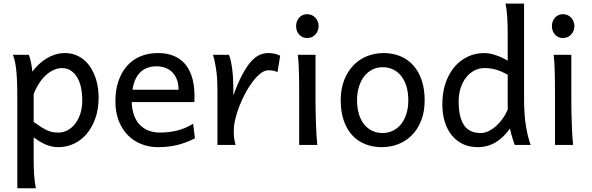

<svg xmlns="http://www.w3.org/2000/svg" viewBox="-20 -801 3270 1061"><path d="M302.7 -68.4Q328.6 -68.4 352.3 -80.6Q376 -92.8 394.3 -116Q412.6 -139.2 423.6 -172.1Q434.6 -205.1 434.6 -246.6Q434.6 -287.1 427 -320.1Q419.4 -353 404.8 -376.2Q390.1 -399.4 369.4 -412.1Q348.6 -424.8 322.3 -424.8Q301.3 -424.8 279.3 -415.5Q257.3 -406.2 236.6 -388.2Q215.8 -370.1 197.8 -343Q179.7 -315.9 166 -280.8V-127Q190.9 -109.4 209.2 -97.9Q227.5 -86.4 242.7 -79.8Q257.8 -73.2 271.7 -70.8Q285.6 -68.4 302.7 -68.4ZM75.7 -236.8Q75.7 -282.2 75 -321Q74.2 -359.9 71.8 -392.3Q69.3 -424.8 64.5 -451.2Q59.6 -477.5 51.3 -498H139.2Q144.5 -485.4 149.9 -462.2Q155.3 -439 158.7 -405.3Q175.8 -427.7 196 -446.8Q216.3 -465.8 239 -479.2Q261.7 -492.7 286.9 -500.2Q312 -507.8 339.4 -507.8Q380.9 -507.8 415.3 -489.5Q449.7 -471.2 473.9 -438.2Q498 -405.3 511.5 -360.1Q524.9 -314.9 524.9 -261.2Q524.9 -198.7 507.3 -148.2Q489.7 -97.7 459.7 -62Q429.7 -26.4 389.2 -7.1Q348.6 12.2 302.7 12.2Q283.2 12.2 265.9 8.3Q248.5 4.4 232.2 -2.4Q215.8 -9.3 199.7 -19.3Q183.6 -29.3 166 -41.5V73.2Q166 102.5 166.7 126.2Q167.5 149.9 168.9 169.9Q170.4 189.9 172.9 206.8Q175.3 223.6 178.2 239.3H75.7Z M852.1 -507.8Q892.1 -507.8 922.9 -498.3Q953.6 -488.8 976.1 -471.9Q998.5 -455.1 1013.7 -432.6Q1028.8 -410.2 1037.8 -384.3Q1046.9 -358.4 1050.8 -330.3Q1054.7 -302.2 1054.7 -274.9V-255.9Q1054.7 -243.7 1054.2 -236.8H708Q709.5 -193.8 721.4 -162.1Q733.4 -130.4 754.2 -109.6Q774.9 -88.9 803 -78.6Q831.1 -68.4 864.3 -68.4Q911.6 -68.4 957 -79.1Q1002.4 -89.8 1047.4 -117.2L1057.1 -36.6Q1031.2 -23.4 1006.3 -14.2Q981.4 -4.9 956.5 1Q931.6 6.8 906 9.5Q880.4 12.2 852.1 12.2Q805.2 12.2 762.7 -4.2Q720.2 -20.5 688 -52.5Q655.8 -84.5 636.7 -131.8Q617.7 -179.2 617.7 -241.7Q617.7 -302.2 634 -351.3Q650.4 -400.4 680.7 -435.3Q710.9 -470.2 754.4 -489Q797.9 -507.8 852.1 -507.8ZM844.7 -434.6Q791 -434.6 756.8 -403.1Q722.7 -371.6 711.9 -305.2H966.8Q966.8 -336.4 957.8 -360.6Q948.7 -384.8 932.4 -401.4Q916 -418 893.6 -426.3Q871.1 -434.6 844.7 -434.6Z M1181.6 0V-300.3Q1181.6 -372.6 1173.6 -422.6Q1165.5 -472.7 1157.2 -498H1245.1Q1251 -484.4 1255.6 -463.6Q1260.3 -442.9 1263.4 -417.5Q1266.6 -392.1 1268.1 -363.3Q1269.5 -334.5 1269.5 -305.2V-273.4Q1294.4 -342.3 1318.4 -387.5Q1342.3 -432.6 1366 -459.5Q1389.6 -486.3 1413.6 -497.1Q1437.5 -507.8 1462.4 -507.8Q1481 -507.8 1496.6 -504.4Q1512.2 -501 1528.3 -493.2L1513.7 -402.8Q1499.5 -408.7 1488.8 -410.6Q1478 -412.6 1462.4 -412.6Q1442.4 -412.6 1420.4 -395.8Q1398.4 -378.9 1377.2 -351.1Q1356 -323.2 1336.9 -288.1Q1317.9 -252.9 1303.5 -216.1Q1289.1 -179.2 1280.5 -144Q1272 -108.9 1272 -81.5Q1272 -69.3 1272.2 -59.1Q1272.5 -48.8 1273.7 -39.3Q1274.9 -29.8 1276.9 -20.3Q1278.8 -10.7 1281.7 0Z M1616.2 -656.7Q1616.2 -670.4 1620.6 -682.4Q1625 -694.3 1633.1 -703.4Q1641.1 -712.4 1652.3 -717.5Q1663.6 -722.7 1677.2 -722.7Q1690.9 -722.7 1702.6 -717.5Q1714.4 -712.4 1722.7 -703.4Q1731 -694.3 1735.8 -682.4Q1740.7 -670.4 1740.7 -656.7Q1740.7 -643.1 1735.8 -631.1Q1731 -619.1 1722.7 -610.1Q1714.4 -601.1 1702.6 -595.9Q1690.9 -590.8 1677.2 -590.8Q1663.6 -590.8 1652.3 -595.9Q1641.1 -601.1 1633.1 -610.1Q1625 -619.1 1620.6 -631.1Q1616.2 -643.1 1616.2 -656.7ZM1723.6 -231.9Q1723.6 -208.5 1724.4 -176.5Q1725.1 -144.5 1726.3 -111.8Q1727.5 -79.1 1729.2 -49.3Q1731 -19.5 1733.4 0H1633.3V-258.8Q1633.3 -294.4 1633.1 -329.1Q1632.8 -363.8 1632.1 -394.8Q1631.3 -425.8 1629.9 -452.4Q1628.4 -479 1626 -498H1723.6Z M1953.1 -246.6Q1953.1 -204.1 1963.4 -170.4Q1973.6 -136.7 1992.4 -113.5Q2011.2 -90.3 2037.1 -78.1Q2063 -65.9 2094.7 -65.9Q2124 -65.9 2149.9 -78.1Q2175.8 -90.3 2195.1 -113.5Q2214.4 -136.7 2225.3 -170.4Q2236.3 -204.1 2236.3 -246.6Q2236.3 -289.6 2226.1 -323.5Q2215.8 -357.4 2197 -381.1Q2178.2 -404.8 2152.1 -417.2Q2126 -429.7 2094.7 -429.7Q2064.9 -429.7 2039.1 -417.2Q2013.2 -404.8 1994.1 -381.1Q1975.1 -357.4 1964.1 -323.5Q1953.1 -289.6 1953.1 -246.6ZM1862.8 -246.6Q1862.8 -309.6 1881.8 -358.2Q1900.9 -406.7 1933.1 -440.2Q1965.3 -473.6 2008.3 -490.7Q2051.3 -507.8 2099.6 -507.8Q2149.9 -507.8 2191.7 -490.7Q2233.4 -473.6 2263.4 -440.2Q2293.5 -406.7 2310.1 -358.2Q2326.7 -309.6 2326.7 -246.6Q2326.7 -183.6 2307.6 -135.3Q2288.6 -86.9 2256.3 -54.2Q2224.1 -21.5 2181.2 -4.6Q2138.2 12.2 2089.8 12.2Q2039.6 12.2 1997.8 -4.6Q1956.1 -21.5 1926 -54.2Q1896 -86.9 1879.4 -135.3Q1862.8 -183.6 1862.8 -246.6Z M2656.2 -424.8Q2628.4 -424.8 2603 -412.1Q2577.6 -399.4 2557.9 -375.5Q2538.1 -351.6 2526.4 -317.1Q2514.6 -282.7 2514.6 -239.3Q2514.6 -153.8 2543.7 -109.9Q2572.8 -65.9 2636.7 -65.9Q2659.2 -65.9 2681.4 -77.1Q2703.6 -88.4 2723.4 -106.4Q2743.2 -124.5 2759.3 -147.7Q2775.4 -170.9 2785.6 -195.3V-388.2Q2767.6 -397.9 2752 -404.8Q2736.3 -411.6 2721.2 -416Q2706.1 -420.4 2690.4 -422.6Q2674.8 -424.8 2656.2 -424.8ZM2876 -258.8Q2876 -166.5 2886.5 -103.8Q2897 -41 2912.6 0H2824.7Q2819.3 -12.7 2811.8 -37.8Q2804.2 -63 2797.9 -90.3Q2762.7 -40.5 2718.3 -14.2Q2673.8 12.2 2619.6 12.2Q2574.7 12.2 2538.8 -4.6Q2502.9 -21.5 2477.3 -52.5Q2451.7 -83.5 2438 -127.2Q2424.3 -170.9 2424.3 -224.6Q2424.3 -289.6 2442.1 -341.8Q2460 -394 2491.2 -430.9Q2522.5 -467.8 2564.7 -487.8Q2606.9 -507.8 2656.2 -507.8Q2671.9 -507.8 2688.7 -504.4Q2705.6 -501 2722.4 -495.1Q2739.3 -489.3 2755.4 -481.7Q2771.5 -474.1 2785.6 -466.3V-603Q2785.6 -662.1 2783 -706.3Q2780.3 -750.5 2773.4 -781.2H2876Z M3029.8 -656.7Q3029.8 -670.4 3034.2 -682.4Q3038.6 -694.3 3046.6 -703.4Q3054.7 -712.4 3065.9 -717.5Q3077.1 -722.7 3090.8 -722.7Q3104.5 -722.7 3116.2 -717.5Q3127.9 -712.4 3136.2 -703.4Q3144.5 -694.3 3149.4 -682.4Q3154.3 -670.4 3154.3 -656.7Q3154.3 -643.1 3149.4 -631.1Q3144.5 -619.1 3136.2 -610.1Q3127.9 -601.1 3116.2 -595.9Q3104.5 -590.8 3090.8 -590.8Q3077.1 -590.8 3065.9 -595.9Q3054.7 -601.1 3046.6 -610.1Q3038.6 -619.1 3034.2 -631.1Q3029.8 -643.1 3029.8 -656.7ZM3137.2 -231.9Q3137.2 -208.5 3137.9 -176.5Q3138.7 -144.5 3139.9 -111.8Q3141.1 -79.1 3142.8 -49.3Q3144.5 -19.5 3147 0H3046.9V-258.8Q3046.9 -294.4 3046.6 -329.1Q3046.4 -363.8 3045.7 -394.8Q3044.9 -425.8 3043.5 -452.4Q3042 -479 3039.6 -498H3137.2Z"/></svg>

Font: Andika Basic
Style: Regular
Weight: 400
Designer: Annie Olsen & Victor Gaultney
Foundry: SIL International
Version: Version 1.000